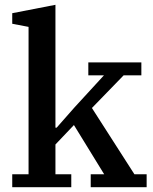

<svg xmlns="http://www.w3.org/2000/svg" viewBox="-20 -780 637 800"><path d="M31 -54H99V-668L31 -681V-725L211 -760V-248H216L290 -332L413 -466H348V-520H569V-466H495L363 -330L540 -54H591V0H358V-54H414L288 -259L211 -178V-54H277V0H31Z"/></svg>

Font: IBM Plex Serif Medm
Style: Regular
Weight: 500
Designer: Mike Abbink, Paul van der Laan, Pieter van Rosmalen
Foundry: Bold Monday
Version: Version 3.001